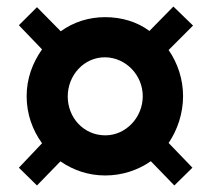

<svg xmlns="http://www.w3.org/2000/svg" viewBox="-20 -546 652 591"><path d="M166 -49.3C205.6 -22 252 -5.9 303.7 -5.9C356 -5.9 404.3 -22 444.3 -49.8L516.6 24.9L572.3 -29.8L499 -106C526.4 -146 543.5 -197.3 543.5 -250C543.5 -301.8 527.3 -351.1 499 -392.1L574.2 -467.3L513.7 -525.9L439.9 -450.7C402.3 -479 354 -493.2 303.7 -493.2C252.9 -493.2 206.1 -478 167 -449.7L93.8 -523.9L38.1 -468.3L109.4 -394C80.1 -352.5 62 -304.2 62 -250C62 -194.8 80.1 -145.5 109.4 -105L38.1 -29.8L93.8 24.9ZM304.2 -129.4C237.8 -129.4 188.5 -183.6 188.5 -249C188.5 -315.4 239.7 -370.6 304.2 -369.6C366.7 -368.7 419.4 -315.4 419.4 -250C419.4 -183.6 366.7 -129.4 304.2 -129.4Z"/></svg>

Font: Winston ExtraBold
Style: Regular
Weight: 800
Designer: Vernon Adams, Kim Jin-seong, David Berlow, Cristiano Sobral
Foundry: The Winston Project Authors
Version: Version 3.004